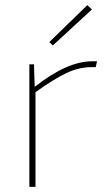

<svg xmlns="http://www.w3.org/2000/svg" viewBox="-20 -732 423 752"><path d="M187 -554 173 -567 322 -712 340 -695ZM360 -492 355 -469H338Q289 -469 240.5 -446Q192 -423 119 -371V0H95V-480H113L116 -392Q243 -492 341 -492Z"/></svg>

Font: Exo 2.0 Thin
Style: Regular
Weight: 250
Designer: Natanael Gama
Version: Version 1.001;PS 001.001;hotconv 1.0.70;makeotf.lib2.5.58329